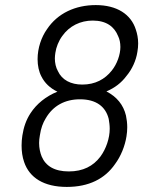

<svg xmlns="http://www.w3.org/2000/svg" viewBox="-20 -728 564 756"><path d="M476 -273C466 -315 440 -347 399 -368C432 -382 458 -402 478 -429C500 -455 516 -490 521 -524C523 -535 524 -546 524 -557C524 -578 520 -596 515 -611C496 -672 440 -708 357 -708C277 -708 207 -676 165 -613C143 -582 128 -539 128 -495C128 -470 133 -446 143 -427C156 -401 177 -381 206 -367C161 -349 124 -319 100 -282C83 -256 73 -227 68 -194C66 -181 65 -168 65 -155C65 -132 68 -110 75 -90C96 -28 153 8 243 8C330 8 393 -24 433 -82C456 -113 472 -153 478 -191C480 -203 481 -215 481 -227C481 -243 479 -259 476 -273ZM198 -520C201 -542 211 -567 225 -586C253 -626 297 -647 345 -647C399 -647 430 -623 445 -586C451 -574 454 -559 454 -543C454 -513 441 -476 420 -450C393 -416 355 -395 304 -395C259 -395 224 -413 208 -448C200 -462 196 -480 196 -498C196 -505 197 -513 198 -520ZM375 -111C347 -74 307 -53 251 -53C195 -53 160 -74 144 -112C138 -127 134 -145 134 -165C134 -174 135 -184 137 -195C141 -223 149 -244 160 -262C189 -312 236 -337 295 -337C359 -337 396 -308 408 -260C410 -248 412 -235 412 -221C412 -184 398 -142 375 -111Z"/></svg>

Font: Arthouse Owned
Style: Italic
Weight: 400
Italic angle: -10°
Designer: Jeremy Tribby
Foundry: Tribby Type
Version: Version 1.000;PS 001.000;hotconv 1.0.88;makeotf.lib2.5.64775